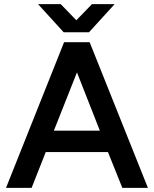

<svg xmlns="http://www.w3.org/2000/svg" viewBox="-20 -903 739 923"><path d="M9 0 288 -700H411L691 0H568L499 -172H200L132 0ZM239 -275H460L350 -555ZM294 -748V-751L422 -883H531L408 -748ZM286 -748 163 -883H272L400 -751V-748Z"/></svg>

Font: Figtree Light SemiBold
Style: Regular
Weight: 600
Version: Version 2.002